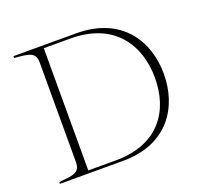

<svg xmlns="http://www.w3.org/2000/svg" viewBox="-121 -844 1059 989"><g transform="rotate(-20 409.0 -350.0)"><path d="M389 -700H46V-690C127 -683 162 -680 162 -623V-77C162 -20 126 -17 46 -10V0H392C642 0 743 -173 743 -350C743 -527 641 -700 389 -700ZM356 -15H207V-685H353C594 -685 693 -525 693 -346C693 -170 598 -15 356 -15Z"/></g></svg>

Font: Sprat Thin
Style: Regular
Weight: 100
Designer: Ethan Nakache
Foundry: Collletttivo
Version: Version 2.000;Glyphs 3.2 (3217)